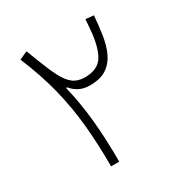

<svg xmlns="http://www.w3.org/2000/svg" viewBox="-157 -781 852 898"><g transform="rotate(-30 268.5 -332.0)"><path d="M288.1 -421.4Q360.8 -421.4 388.2 -470.2Q415.5 -519 421.9 -607.9L425.8 -656.2L469.2 -651.9Q464.8 -597.7 457.3 -548.3Q449.7 -499 431.9 -460.4Q414.1 -421.9 380.1 -399.4Q346.2 -377 289.1 -377Q229 -377 191.4 -423.8L186.5 -421.9Q210.4 -322.8 220 -220.2Q229.5 -117.7 229.5 0H185.5Q185.5 -122.1 175.3 -226.8Q165 -331.5 139.6 -432.4Q114.3 -533.2 67.9 -644L111.8 -664.1L133.3 -607.9Q158.7 -541 179.7 -500Q200.7 -459 225.8 -440.2Q251 -421.4 288.1 -421.4Z"/></g></svg>

Font: Estedad-FD ExtraLight
Style: Regular
Weight: 200
Designer: Amin Abedi
Version: Version 7.3